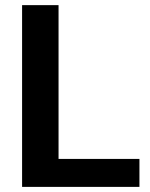

<svg xmlns="http://www.w3.org/2000/svg" viewBox="-20 -731 587 751"><path d="M209 -109.4H525.4V0H66.4V-710.9H209Z"/></svg>

Font: Roboto Web
Style: Bold
Weight: 700
Designer: Google
Version: Version 1.200310; 2013